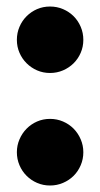

<svg xmlns="http://www.w3.org/2000/svg" viewBox="-20 -549 310 594"><path d="M32.2 -78.1Q32.2 -99.1 40.3 -117.9Q48.3 -136.7 62.3 -150.9Q76.2 -165 94.7 -173.1Q113.3 -181.2 134.8 -181.2Q156.2 -181.2 175 -173.1Q193.8 -165 207.8 -150.9Q221.7 -136.7 229.7 -117.9Q237.8 -99.1 237.8 -78.1Q237.8 -56.6 229.7 -37.8Q221.7 -19 207.8 -5.1Q193.8 8.8 175 16.8Q156.2 24.9 134.8 24.9Q113.3 24.9 94.7 16.8Q76.2 8.8 62.3 -5.1Q48.3 -19 40.3 -37.8Q32.2 -56.6 32.2 -78.1ZM32.2 -425.8Q32.2 -447.3 40.3 -466.1Q48.3 -484.9 62.3 -498.8Q76.2 -512.7 94.7 -520.8Q113.3 -528.8 134.8 -528.8Q156.2 -528.8 175 -520.8Q193.8 -512.7 207.8 -498.8Q221.7 -484.9 229.7 -466.1Q237.8 -447.3 237.8 -425.8Q237.8 -404.3 229.7 -385.7Q221.7 -367.2 207.8 -353.3Q193.8 -339.4 175 -331.3Q156.2 -323.2 134.8 -323.2Q113.3 -323.2 94.7 -331.3Q76.2 -339.4 62.3 -353.3Q48.3 -367.2 40.3 -385.7Q32.2 -404.3 32.2 -425.8Z"/></svg>

Font: Spicy Rice
Style: Regular
Weight: 400
Version: Version 1.000